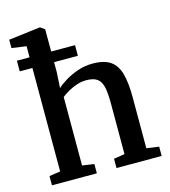

<svg xmlns="http://www.w3.org/2000/svg" viewBox="-119 -914 895 1010"><g transform="rotate(-15 328.0 -409.5)"><path d="M99 -59.5V-741.5L19.5 -752.5V-798L189 -819H193L216.5 -802.5L217 -568.5L212 -483Q229.5 -500 260.5 -518.8Q291.5 -537.5 330 -550.5Q368.5 -563.5 409.5 -563.5Q472.5 -563.5 506.8 -539.8Q541 -516 554.8 -466.2Q568.5 -416.5 568.5 -338.5V-60L636 -50.5V0H390V-50.5L449.5 -60V-338.5Q449.5 -390 442.8 -423Q436 -456 415.8 -471.8Q395.5 -487.5 355 -487.5Q330 -487.5 305 -479.5Q280 -471.5 257.8 -459Q235.5 -446.5 218.5 -433V-60L283 -50.5V0H38.5V-50.5ZM30 -681H346.5V-623H30Z"/></g></svg>

Font: Merriweather 28pt SemiBold
Style: Regular
Weight: 600
Version: Version 2.100